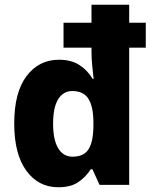

<svg xmlns="http://www.w3.org/2000/svg" viewBox="-20 -780 643 810"><path d="M226 10Q142 10 91 -60Q40 -130 40 -259Q40 -390 92 -459Q144 -528 229 -528Q280 -528 314.5 -506Q349 -484 371 -447H375Q372 -472 369 -503.5Q366 -535 366 -561V-579H248V-684H366V-760H525V-684H595V-579H525V0H400L370 -66H363Q340 -31 308.5 -10.5Q277 10 226 10ZM286 -119Q333 -119 353 -149.5Q373 -180 374 -245V-263Q374 -329 353.5 -362.5Q333 -396 285 -396Q247 -396 225.5 -361.5Q204 -327 204 -258Q204 -190 225.5 -154.5Q247 -119 286 -119Z"/></svg>

Font: Noto Sans Gujarati SemiCondensed ExtraBold
Style: Regular
Weight: 800
Width: 4
Designer: Jelle Bosma - Monotype Design Team, Universal Thirst
Foundry: Monotype Imaging Inc.
Version: Version 2.106; ttfautohint (v1.8.4.7-5d5b)